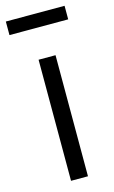

<svg xmlns="http://www.w3.org/2000/svg" viewBox="-146 -776 489 821"><g transform="rotate(-15 99.0 -365.0)"><path d="M62 -536H137V0H62ZM-31 -730H229V-670H-31Z"/></g></svg>

Font: Evergrow Sans 
Style: Regular
Weight: 400
Foundry: 10Web
Version: Version 1.000